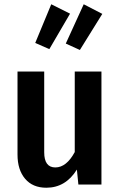

<svg xmlns="http://www.w3.org/2000/svg" viewBox="-20 -864 561 899"><path d="M220 -844 308 -800 211 -634 145 -663ZM372 -844 459 -799 354 -630 288 -660ZM455 -529V0H347L340 -70Q287 15 197 15Q133 15 97.5 -27Q62 -69 62 -140V-529H187V-151Q187 -80 239 -80Q291 -80 330 -152V-529Z"/></svg>

Font: Fira Sans Condensed Medium
Style: Regular
Weight: 500
Width: 3
Designer: Carrois Corporate & Edenspiekermann AG
Foundry: Carrois Corporate GbR & Edenspiekermann AG
Version: Version 4.203;PS 004.203;hotconv 1.0.88;makeotf.lib2.5.64775